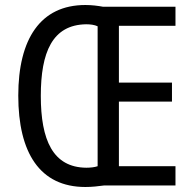

<svg xmlns="http://www.w3.org/2000/svg" viewBox="-20 -741 771 767"><path d="M321 -721C142 -721 53 -586 53 -359C53 -131 139 6 321 6C348 6 372 3 395 0H681V-77H455V-335H667V-411H455V-638H681V-714H392C370 -718 347 -721 321 -721ZM324 -644C341 -644 357 -642 370 -636V-77C358 -73 342 -71 325 -71C191 -72 143 -182 143 -358C143 -532 189 -642 324 -644Z"/></svg>

Font: Noto Sans Kannada Condensed
Style: Regular
Weight: 400
Width: 3
Designer: Jelle Bosma - Monotype Design Team
Foundry: Monotype Imaging Inc.
Version: Version 2.005